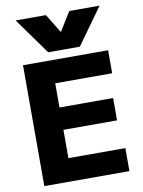

<svg xmlns="http://www.w3.org/2000/svg" viewBox="-105 -1071 848 1142"><g transform="rotate(-10 319.0 -500.0)"><path d="M71 -1000H254L323 -887H325L395 -1000H578L420 -780H229ZM68 0V-730H582V-591H238V-445H562V-310H238V-139H582V0Z"/></g></svg>

Font: M PLUS 2 ExtraBold
Style: Regular
Weight: 800
Version: Version 1.001